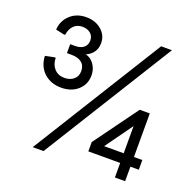

<svg xmlns="http://www.w3.org/2000/svg" viewBox="-125 -838 979 969"><g transform="rotate(20 364.5 -353.5)"><path d="M179 -331Q124 -331 87.5 -364Q51 -397 48 -454L97 -464L103 -463Q103 -428 123.5 -405.5Q144 -383 178 -383Q208 -383 227.5 -399.5Q247 -416 247 -444Q247 -474 227 -489.5Q207 -505 174 -505H148V-553H175Q203 -553 220 -566.5Q237 -580 237 -605Q237 -629 220 -643Q203 -657 177 -657Q148 -657 130 -638.5Q112 -620 108 -589L102 -588L56 -598Q59 -646 93 -677.5Q127 -709 179 -709Q228 -709 260.5 -681Q293 -653 293 -611Q293 -576 270.5 -552.5Q248 -529 212 -526V-535Q256 -535 279.5 -507Q303 -479 303 -441Q303 -393 268.5 -362Q234 -331 179 -331ZM148 0 583 -700H641L206 0ZM590 2V-76H419V-126L591 -362H645V-128H690V-76H645V2ZM485 -128H590V-274Z"/></g></svg>

Font: Fustat Light
Style: Regular
Weight: 300
Designer: Mohamed Gaber, Khaled Hosny, Laura Garcia Mut
Foundry: Kief Type Foundry, Alif Type Foundry, Hard Type Foundry
Version: Version 1.007